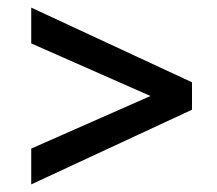

<svg xmlns="http://www.w3.org/2000/svg" viewBox="-20 -482 570 504"><path d="M484 -266V-194L62 2V-92L425 -252V-208L62 -368V-462Z"/></svg>

Font: Ysabeau
Style: Bold Italic
Weight: 700
Italic angle: -12°
Designer: Christian Thalmann (Catharsis Fonts)
Version: Version 2.002